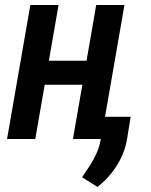

<svg xmlns="http://www.w3.org/2000/svg" viewBox="-20 -548 597 757"><path d="M352.1 -308.6 335.4 -213.9H124.5L140.6 -308.6ZM210.9 -528.3 119.1 0H7.8L99.6 -528.3ZM470.7 -528.3 378.9 0H267.6L359.4 -528.3ZM495.1 -87.4 481.4 -2.4Q472.2 54.7 440.9 104.2Q409.7 153.8 364.3 189L303.7 150.9Q319.8 127.4 334.7 104.2Q349.6 81.1 360.8 55.9Q372.1 30.8 377 2.4L392.6 -87.4Z"/></svg>

Font: Roboto Condensed Medium
Style: Italic
Weight: 500
Italic angle: -12°
Designer: Christian Robertson
Foundry: Google
Version: Version 3.0; 2020